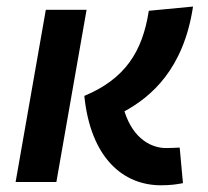

<svg xmlns="http://www.w3.org/2000/svg" viewBox="-20 -547 626 577"><path d="M463.4 9.8C491.7 9.8 509.8 7.3 529.8 3.4L520 -103.5C504.4 -103 499 -102.1 478.5 -102.1C439.5 -102.1 381.8 -125 354 -212.4C434.1 -256.3 531.7 -338.9 560.1 -527.3L427.2 -514.6C408.2 -391.6 356 -310.1 233.4 -258.8C252.4 -72.3 350.1 9.8 463.4 9.8ZM26.9 0H149.4L240.2 -517.6H117.7Z"/></svg>

Font: Cascadia Mono SemiBold
Style: Italic
Weight: 600
Italic angle: -10°
Monospace: yes
Designer: Aaron Bell
Foundry: Saja Typeworks
Version: Version 2404.023